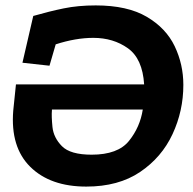

<svg xmlns="http://www.w3.org/2000/svg" viewBox="-20 -680 714 710"><path d="M163 -437 63 -448 103 -621Q162 -638 215.5 -649Q269 -660 334 -660Q451 -660 522.5 -618Q594 -576 626 -509Q658 -442 658 -366Q658 -270 618 -184Q578 -98 498 -44Q418 10 299 10Q166 10 92 -63Q18 -136 29 -271L39 -368H513Q507 -463 453 -501.5Q399 -540 325 -540Q260 -540 186 -516ZM508 -275H172V-272Q170 -250 174 -210.5Q178 -171 209 -139.5Q240 -108 319 -108Q416 -108 457 -159Q498 -210 508 -275Z"/></svg>

Font: Zilla Slab
Style: Bold Italic
Weight: 700
Italic angle: -6°
Designer: Typotheque.com
Foundry: Typotheque type foundry
Version: Version 1.1; 2017; ttfautohint (v1.6)